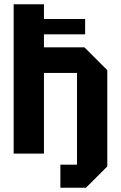

<svg xmlns="http://www.w3.org/2000/svg" viewBox="-20 -720 567 900"><path d="M44 0V-700H186V-631H379V-559H186V-498H376L483 -391V60L383 160H263V52H341V-378H186V0Z"/></svg>

Font: Tektur SemiCondensed SemiBold
Style: Regular
Weight: 600
Width: 4
Designer: Adam Jagosz
Foundry: Adam Jagosz
Version: Version 1.005;gftools[0.9.30]